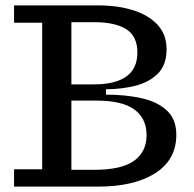

<svg xmlns="http://www.w3.org/2000/svg" viewBox="-20 -690 716 710"><path d="M336 -318H244V-62H328Q430 -62 476 -95.5Q522 -129 522 -190Q522 -252 477 -285Q432 -318 336 -318ZM328 -608H244V-378H328Q406 -378 447 -407Q488 -436 488 -496Q488 -556 447 -582Q406 -608 328 -608ZM32 -606V-670H344Q416 -670 473 -652Q530 -634 563 -598Q596 -562 596 -508Q596 -450 564 -418Q532 -386 481 -373Q430 -360 372 -360V-340Q446 -340 505 -326.5Q564 -313 598 -280.5Q632 -248 632 -192Q632 -99 554 -49.5Q476 0 344 0H32V-64H136V-606Z"/></svg>

Font: Source Serif 4 Caption
Style: Regular
Weight: 400
Designer: Frank Grießhammer
Foundry: Adobe Systems Incorporated
Version: Version 4.004;hotconv 1.0.117;makeotfexe 2.5.65602